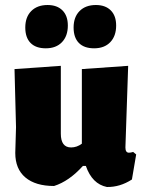

<svg xmlns="http://www.w3.org/2000/svg" viewBox="-20 -737 576 767"><path d="M170 -717Q208 -717 229.5 -695.5Q251 -674 251 -635Q251 -593 227.5 -568.5Q204 -544 163 -544Q123 -544 102 -565.5Q81 -587 81 -627Q81 -669 105 -693Q129 -717 170 -717ZM363 -717Q401 -717 422.5 -695.5Q444 -674 444 -635Q444 -593 420.5 -568.5Q397 -544 356 -544Q316 -544 295 -565.5Q274 -587 274 -627Q274 -669 298 -693Q322 -717 363 -717ZM196 6Q122 6 81.5 -28Q41 -62 41 -126L44 -229L38 -461L223 -474V-203Q223 -148 264 -148Q287 -148 307 -163V-461L492 -474L481 -148Q481 -127 495 -127Q502 -127 512 -130L524 -120L507 -20Q459 11 407 10Q348 -2 323 -74H311Q256 -13 196 6Z"/></svg>

Font: Alegreya Sans Black
Style: Regular
Weight: 900
Designer: Juan Pablo del Peral
Foundry: Huerta Tipografica
Version: Version 2.007